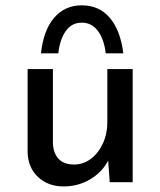

<svg xmlns="http://www.w3.org/2000/svg" viewBox="-20 -667 587 703"><path d="M465.8 -414.1V0H381.8L376 -79.1Q354.5 -37.1 310.5 -10.7Q266.6 15.6 212.9 15.6Q156.2 15.6 119.6 -18.6Q83 -52.7 81.1 -108.4V-414.1H173.8V-140.6Q175.8 -105.5 194.3 -85.4Q212.9 -65.4 250 -64.5Q284.2 -64.5 312 -85Q339.8 -105.5 356.4 -141.1Q373 -176.8 373 -220.7V-414.1ZM431.6 -471.7H367.2Q361.3 -522.5 338.9 -553.2Q316.4 -584 279.3 -584Q242.2 -584 220.7 -553.2Q199.2 -522.5 193.4 -471.7H129.9Q139.6 -557.6 178.7 -602.5Q217.8 -647.5 279.3 -647.5Q342.8 -647.5 381.8 -602.1Q420.9 -556.6 431.6 -471.7Z"/></svg>

Font: Josefin Sans CFJ
Style: Regular
Weight: 400
Designer: Santiago Orozco
Foundry: Typemade
Version: Version 2.000